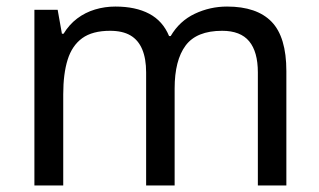

<svg xmlns="http://www.w3.org/2000/svg" viewBox="-20 -566 975 586"><path d="M673 -546Q764 -546 809 -499.5Q854 -453 854 -349V0H767V-345Q767 -408 740.5 -440Q714 -472 658 -472Q580 -472 546.5 -427Q513 -382 513 -296V0H426V-345Q426 -387 414 -415.5Q402 -444 378 -458Q354 -472 316 -472Q262 -472 231 -449.5Q200 -427 186.5 -384Q173 -341 173 -278V0H85V-536H156L169 -463H174Q191 -491 215.5 -509.5Q240 -528 270 -537Q300 -546 332 -546Q394 -546 435.5 -524Q477 -502 496 -456H501Q528 -502 574.5 -524Q621 -546 673 -546Z"/></svg>

Font: Noto Sans Khmer
Style: Regular
Weight: 400
Designer: Danh Hong and the Monotype Design Team
Foundry: Monotype Imaging Inc.
Version: Version 2.003